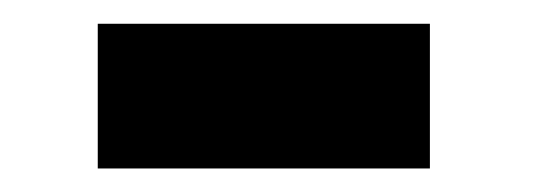

<svg xmlns="http://www.w3.org/2000/svg" viewBox="-20 -388 457 164"><path d="M63.5 -244.1V-367.7H347.2V-244.1Z"/></svg>

Font: Heebo ExtraBold
Style: Regular
Weight: 800
Designer: Oded Ezer
Foundry: Meir Sadan
Version: Version 2.001; ttfautohint (v1.5.14-ce02) -l 8 -r 50 -G 200 